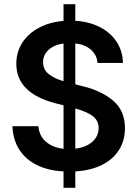

<svg xmlns="http://www.w3.org/2000/svg" viewBox="-20 -816 662 925"><path d="M286.1 9.8Q211.9 5.9 157.5 -21Q103 -47.9 72.8 -95.5Q42.5 -143.1 40 -208H165Q168.9 -160.6 201.7 -132.8Q234.4 -105 286.1 -99.1V-308.6L247.1 -318.4Q58.6 -367.7 58.6 -508.8Q58.6 -565.4 87.6 -610.4Q116.7 -655.3 168.5 -682.6Q220.2 -710 286.1 -715.3V-795.9H342.8V-715.8Q410.2 -711.9 461.9 -685.1Q513.7 -658.2 542.5 -613.5Q571.3 -568.8 572.3 -512.7H450.2Q446.3 -552.2 417.7 -576.9Q389.2 -601.6 342.8 -606.9V-409.7L375 -401.4Q466.3 -380.4 524.2 -331.8Q582 -283.2 582 -198.2Q582 -139.6 553.7 -94.2Q525.4 -48.8 471.7 -21.7Q418 5.4 342.8 9.8V88.9H286.1ZM286.1 -424.8V-606.4Q240.2 -600.1 213.9 -575.7Q187.5 -551.3 187.5 -516.6Q187.5 -481 214.6 -459.2Q241.7 -437.5 286.1 -424.8ZM455.1 -199.2Q455.1 -235.4 426.8 -256.8Q398.4 -278.3 342.8 -293.5V-99.6Q394 -106 424.6 -132.8Q455.1 -159.7 455.1 -199.2Z"/></svg>

Font: Pretendard JP SemiBold
Style: Regular
Weight: 600
Designer: Base glyphs from Inter by Rasmus Andersson; Hangeul glyphs from Noto Sans CJK(Source Han Sans) by Jang Soo-young and Kan
Foundry: Kil Hyung-jin
Version: Version 1.309